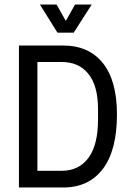

<svg xmlns="http://www.w3.org/2000/svg" viewBox="-20 -832 584 852"><path d="M157 -812H231L272 -739L313 -812H387L307 -687H235ZM260 -630Q374 -630 436.5 -552Q499 -474 499 -324Q499 -165 436.5 -82.5Q374 0 260 0H64V-630ZM253 -74Q330 -74 372.5 -131.5Q415 -189 415 -302V-347Q415 -451 372.5 -504Q330 -557 253 -557H146V-74Z"/></svg>

Font: Pragati Narrow
Style: Regular
Weight: 400
Designer: Hector Gatti, Marcela Romero, Pablo Cosgaya and Nicolas Silva
Foundry: Omnibus-Type
Version: Version 1.010; ttfautohint (v1.3)